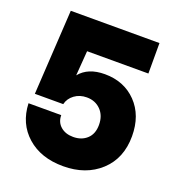

<svg xmlns="http://www.w3.org/2000/svg" viewBox="-127 -781 813 891"><g transform="rotate(20 280.0 -335.0)"><path d="M45.9 -261.2 70.8 -680.2H508.8V-529.8H206.1L196.8 -407.2Q237.8 -458 320.8 -458Q416 -458 476.6 -395.5Q537.1 -333 537.1 -230Q537.1 -120.6 466.3 -55.4Q395.5 9.8 283.2 9.8Q173.3 9.8 105.2 -50.5Q37.1 -110.8 33.2 -210H194.8Q194.8 -175.3 218.8 -154.5Q242.7 -133.8 280.8 -133.8Q322.3 -133.8 348.6 -158.2Q375 -182.6 375 -227.1Q375 -272.9 347.9 -300.5Q320.8 -328.1 278.8 -328.1Q244.1 -328.1 218.5 -309.3Q192.9 -290.5 186 -261.2Z"/></g></svg>

Font: TASA Orbiter Display Black
Style: Regular
Weight: 900
Designer: Weizhong Zhang
Version: Version 1.000;Glyphs 3.1.2 (3151)